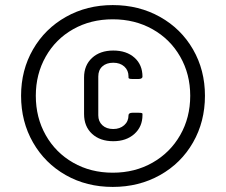

<svg xmlns="http://www.w3.org/2000/svg" viewBox="-20 -728 890 756"><path d="M63 -351Q63 -452 110 -533.5Q157 -615 239.5 -661.5Q322 -708 424 -708Q527 -708 610 -661.5Q693 -615 740 -533.5Q787 -452 787 -351Q787 -249 740 -167Q693 -85 610 -38.5Q527 8 424 8Q321 8 239 -38.5Q157 -85 110 -167Q63 -249 63 -351ZM729 -351Q729 -436 689.5 -505Q650 -574 580.5 -613Q511 -652 424 -652Q337 -652 268 -613Q199 -574 160 -505Q121 -436 121 -351Q121 -265 160 -196Q199 -127 268 -87.5Q337 -48 424 -48Q511 -48 580.5 -87.5Q650 -127 689.5 -196Q729 -265 729 -351ZM311 -279V-423Q311 -471 342.5 -500Q374 -529 426 -529Q478 -529 509.5 -501Q541 -473 541 -426Q541 -422 537 -419.5Q533 -417 526 -417H501Q486 -417 486 -422V-427Q486 -451 469.5 -466Q453 -481 426 -481Q399 -481 383 -466.5Q367 -452 367 -427V-274Q367 -250 383 -235Q399 -220 426 -220Q452 -220 469 -235Q486 -250 486 -274Q486 -279 490 -281.5Q494 -284 501 -284H526Q541 -284 541 -280V-275Q541 -229 509 -200.5Q477 -172 426 -172Q374 -172 342.5 -201Q311 -230 311 -279Z"/></svg>

Font: Barlow_Medium_SS
Style: Regular
Weight: 500
Designer: Jeremy Tribby
Foundry: Jeremy Tribby
Version: Version 1.101 August 23, 2024